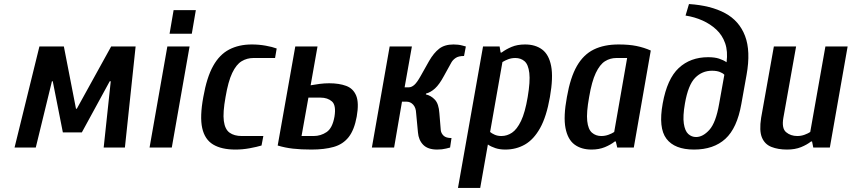

<svg xmlns="http://www.w3.org/2000/svg" viewBox="-20 -730 4214 950"><path d="M52 0 175 -500H296L356 -192H360L530 -500H651L598 0H493L528 -328H523L385 -75H291L241 -328H237L157 0Z M720 0 808 -500H918L830 0ZM819 -563 839 -680H949L929 -563Z M1145 10Q1076 10 1034.5 -15Q993 -40 980.5 -96.5Q968 -153 986 -250Q1003 -347 1034.5 -403.5Q1066 -460 1114 -485Q1162 -510 1226 -510Q1261 -510 1294.5 -504Q1328 -498 1349 -490L1341 -443H1234Q1202 -443 1175.5 -427Q1149 -411 1129 -369Q1109 -327 1096 -250Q1082 -173 1087.5 -131.5Q1093 -90 1116 -73.5Q1139 -57 1176 -57H1283L1274 -10Q1251 -3 1215.5 3.5Q1180 10 1145 10Z M1521 10Q1469 10 1429.5 5.5Q1390 1 1354 -10L1441 -500H1551L1517 -308Q1538 -312 1562 -315Q1586 -318 1609 -318Q1658 -318 1693 -305Q1728 -292 1742.5 -256.5Q1757 -221 1745 -153Q1733 -87 1705 -51.5Q1677 -16 1631 -3Q1585 10 1521 10ZM1472 -57H1532Q1567 -57 1596 -76.5Q1625 -96 1635 -153Q1644 -209 1622.5 -228Q1601 -247 1566 -247H1506Z M2143 10Q2097 10 2074 -13.5Q2051 -37 2048 -75L2039 -170Q2038 -197 2024.5 -212Q2011 -227 1991 -227H1969L1930 0H1820L1908 -500H2018L1982 -298H2003Q2016 -298 2029.5 -309.5Q2043 -321 2062 -355L2103 -428Q2126 -468 2153 -489Q2180 -510 2224 -510Q2248 -510 2266.5 -505Q2285 -500 2285 -500L2276 -453Q2249 -453 2235 -443.5Q2221 -434 2214 -422L2177 -355Q2154 -312 2132.5 -292.5Q2111 -273 2088 -267L2087 -263Q2113 -257 2132 -236.5Q2151 -216 2154 -170L2161 -85Q2163 -70 2175 -58.5Q2187 -47 2214 -47L2207 0Q2207 0 2187.5 5Q2168 10 2143 10Z M2246 200 2370 -500H2452L2457 -470H2462Q2483 -486 2511.5 -498Q2540 -510 2578 -510Q2629 -510 2662.5 -485Q2696 -460 2707 -403.5Q2718 -347 2701 -250Q2684 -153 2652.5 -96.5Q2621 -40 2577.5 -15Q2534 10 2480 10Q2453 10 2431.5 3Q2410 -4 2394 -15L2356 200ZM2461 -57Q2489 -57 2513.5 -73.5Q2538 -90 2558 -131.5Q2578 -173 2591 -250Q2604 -327 2599 -369Q2594 -411 2575.5 -427Q2557 -443 2530 -443Q2511 -443 2495 -437Q2479 -431 2466 -423L2405 -77Q2413 -70 2427.5 -63.5Q2442 -57 2461 -57Z M2907 10Q2856 10 2822.5 -15Q2789 -40 2778 -96.5Q2767 -153 2785 -250Q2802 -347 2834.5 -403.5Q2867 -460 2918 -485Q2969 -510 3041 -510Q3092 -510 3129 -502.5Q3166 -495 3200 -480L3116 0H3034L3027 -30H3022Q3002 -14 2973 -2Q2944 10 2907 10ZM2955 -57Q2974 -57 2991.5 -63.5Q3009 -70 3019 -77L3083 -443H3030Q2999 -443 2973.5 -427Q2948 -411 2928 -369Q2908 -327 2895 -250Q2881 -173 2885.5 -131.5Q2890 -90 2909 -73.5Q2928 -57 2955 -57Z M3414 10Q3318 10 3277.5 -43.5Q3237 -97 3259 -218Q3281 -340 3338.5 -393.5Q3396 -447 3484 -447Q3516 -447 3537.5 -440Q3559 -433 3575 -422Q3582 -476 3568 -516Q3554 -556 3524.5 -583.5Q3495 -611 3456 -628.5Q3417 -646 3372 -653L3389 -710Q3497 -703 3567.5 -665Q3638 -627 3666.5 -552Q3695 -477 3674 -360L3648 -215Q3627 -96 3569 -43Q3511 10 3414 10ZM3424 -52Q3458 -52 3490 -87.5Q3522 -123 3538 -215L3564 -360Q3557 -368 3541.5 -374Q3526 -380 3503 -380Q3454 -380 3419.5 -345Q3385 -310 3369 -218Q3358 -155 3363.5 -118.5Q3369 -82 3385.5 -67Q3402 -52 3424 -52Z M3874 10Q3830 10 3797 -3Q3764 -16 3750 -49.5Q3736 -83 3746 -147L3809 -500H3919L3856 -147Q3847 -95 3869.5 -76Q3892 -57 3925 -57Q3944 -57 3961.5 -63.5Q3979 -70 3989 -77L4064 -500H4174L4086 0H4004L3998 -30H3993Q3973 -14 3943.5 -2Q3914 10 3874 10Z"/></svg>

Font: Cuprum SemiBold
Style: Italic
Weight: 600
Italic angle: -10°
Version: Version 3.000